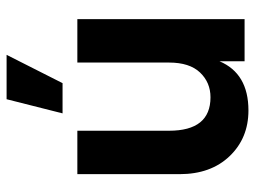

<svg xmlns="http://www.w3.org/2000/svg" viewBox="-118 -662 792 597"><g transform="rotate(-90 278.5 -364.0)"><path d="M224 -566 268 -740H406L318 -566ZM233 12Q147 12 91 -46.5Q35 -105 35 -202V-520H170V-235Q170 -106 274 -106Q320 -106 351 -138.5Q382 -171 382 -235V-520H517V0H386V-78Q348 12 233 12Z"/></g></svg>

Font: Cal Sans
Style: Regular
Weight: 400
Designer: Designer Mark Davis DBA MarkFonts
Foundry: Designer Mark Davis DBA MarkFonts
Version: Version 1.000